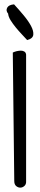

<svg xmlns="http://www.w3.org/2000/svg" viewBox="-20 -858 187 887"><path d="M39.1 -615.2Q46.9 -619.1 57.1 -621.6Q67.4 -624 76.7 -624Q85.9 -624 92.8 -619.6Q99.6 -615.2 100.6 -605.5V-21.5Q101.6 -6.8 92.8 1Q84 8.8 73.7 8.8Q63.5 8.8 54.7 1.5Q45.9 -5.9 45.9 -21.5ZM105.5 -672.9Q94.7 -684.6 80.6 -699.7Q66.4 -714.8 52.7 -731.4Q39.1 -748 28.8 -764.6Q18.6 -781.2 17.6 -794.9Q5.9 -808.6 13.2 -822.3Q20.5 -835.9 44.9 -837.9Q67.4 -813.5 89.4 -787.1Q111.3 -760.7 123.5 -737.8Q135.7 -714.8 133.8 -697.3Q131.8 -679.7 105.5 -672.9Z"/></svg>

Font: Shadows Into Light Two
Style: Regular
Weight: 400
Designer: Kimberly Geswein
Foundry: Kimberly Geswein
Version: Version 1.003 2012